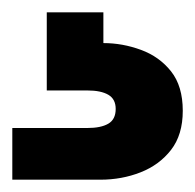

<svg xmlns="http://www.w3.org/2000/svg" viewBox="-20 -27 317 312"><path d="M0 265V181H122Q144 181 156 174Q168 167 168 150Q168 134 156 127Q144 120 122 120H56V-7H148V43Q179 43 209 54Q239 65 258 89Q277 113 277 153Q277 192 258 216.5Q239 241 208.5 253Q178 265 143 265Z"/></svg>

Font: DM Sans 36pt Black
Style: Regular
Weight: 900
Designer: Colophon Foundry, Jonny Pinhorn
Foundry: Colophon Foundry
Version: Version 4.004;gftools[0.9.30]